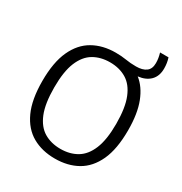

<svg xmlns="http://www.w3.org/2000/svg" viewBox="-204 -1035 1127 1192"><g transform="rotate(30 360.0 -439.0)"><path d="M360 9.5Q267.5 9.5 198.5 -29.8Q129.5 -69 91 -152.8Q52.5 -236.5 52.5 -370Q52.5 -503.5 91 -587.2Q129.5 -671 198.8 -710.2Q268 -749.5 360 -749.5Q402 -749.5 435.8 -743.8Q469.5 -738 511 -738Q556.5 -738 582.2 -756.8Q608 -775.5 608 -817.5Q608 -836.5 605.2 -853Q602.5 -869.5 597 -888H657.5Q669 -854 669 -814Q669 -759 637.5 -727.5Q606 -696 551 -690Q605.5 -647.5 636.2 -568.5Q667 -489.5 667 -370Q667 -235.5 628.5 -152Q590 -68.5 521 -29.5Q452 9.5 360 9.5ZM360 -60Q427 -60 477.2 -89.8Q527.5 -119.5 555.2 -187Q583 -254.5 583 -367.5Q583 -483 555.2 -551.5Q527.5 -620 477.2 -650Q427 -680 360 -680Q292.5 -680 242.2 -650.2Q192 -620.5 164.2 -553.2Q136.5 -486 136.5 -372.5Q136.5 -256.5 164.2 -188.2Q192 -120 242.2 -90Q292.5 -60 360 -60Z"/></g></svg>

Font: Encode Sans
Style: Regular
Weight: 400
Designer: Multiple Designers
Foundry: Impallari Type
Version: Version 3.002; ttfautohint (v1.8.3) -l 8 -r 50 -G 200 -x 14 